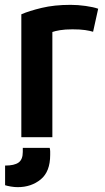

<svg xmlns="http://www.w3.org/2000/svg" viewBox="-20 -560 433 792"><path d="M271 -540Q204 -540 152 -527.5Q100 -515 68 -501V6H196V-428Q207 -432 227.5 -435.5Q248 -439 279 -439Q311 -439 331 -436Q351 -433 364 -429L385 -524Q365 -531 333 -535.5Q301 -540 271 -540ZM74 67Q74 98 56.5 110.5Q39 123 1 123V204Q10 207 25 209.5Q40 212 53 212Q109 212 148 180Q187 148 187 79Q187 71 187 64.5Q187 58 185 50H74Z"/></svg>

Font: Repo DemiBold
Style: Regular
Weight: 600
Designer: Stefan Peev
Foundry: Context Ltd
Version: Version 1.502